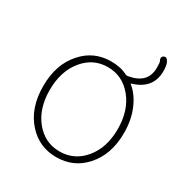

<svg xmlns="http://www.w3.org/2000/svg" viewBox="-165 -821 916 961"><g transform="rotate(30 293.0 -341.0)"><path d="M129 -59Q59 -136 59 -263Q59 -390 129 -467Q194 -540 293 -540Q348 -540 386 -520Q394 -516 403 -518Q506 -536 506 -626Q506 -657 503 -662Q491 -683 507 -692Q523 -701 534 -679Q543 -663 543 -628Q543 -526 435 -494Q430 -493 434 -490Q475 -457 500 -400Q527 -339 527 -262Q527 -136 457 -59Q392 13 293 13Q194 13 129 -59ZM152.5 -87.5Q208 -20 293 -20Q378 -20 434 -87.5Q490 -155 490 -262.5Q490 -370 434 -438.5Q378 -507 293 -507Q208 -507 152.5 -438.5Q97 -370 97 -262.5Q97 -155 152.5 -87.5Z"/></g></svg>

Font: Resource Han Rounded JP ExtraLight
Style: Regular
Weight: 250
Designer: Cyano Hao (round all glyphs); Ryoko NISHIZUKA 西塚涼子 (kana, bopomofo & ideographs); Paul D. Hunt (Latin, Greek & Cyrillic)
Foundry: Cyano Hao
Version: 0.990